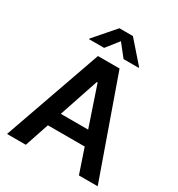

<svg xmlns="http://www.w3.org/2000/svg" viewBox="-212 -1064 1117 1202"><g transform="rotate(30 346.5 -462.5)"><path d="M19.5 0 268.6 -707H424.8L674.8 0H539.1L480 -174.8H213.9L155.3 0ZM445.8 -277.3 349.6 -562.5H343.8L248 -277.3ZM346.7 -859.4 276.4 -770.5H168V-775.4L297.9 -924.8H395.5L526.4 -775.4V-770.5H417Z"/></g></svg>

Font: Pretendard Std SemiBold
Style: Regular
Weight: 600
Designer: Base glyphs from Inter by Rasmus Andersson; Hangeul glyphs from Noto Sans CJK(Source Han Sans) by Jang Soo-young and Kan
Foundry: Kil Hyung-jin
Version: Version 1.309